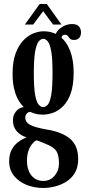

<svg xmlns="http://www.w3.org/2000/svg" viewBox="-20 -685 438 954"><path d="M195 249Q150.5 249 111.8 233.5Q73 218 49.2 188.2Q25.5 158.5 25.5 116Q25.5 83.5 37 61.2Q48.5 39 64.2 25.8Q80 12.5 93.8 5.8Q107.5 -1 112 -2.5Q108 -3.5 97.2 -8Q86.5 -12.5 74.5 -22Q62.5 -31.5 53.5 -47.5Q44.5 -63.5 44.5 -87Q44.5 -105.5 51.2 -118.8Q58 -132 68.2 -140.2Q78.5 -148.5 88 -151Q90 -151.5 93.5 -152.2Q97 -153 98.5 -153Q94.5 -156 85.5 -166.8Q76.5 -177.5 66.5 -197Q56.5 -216.5 49.5 -246.8Q42.5 -277 42.5 -318.5Q42.5 -378 57.2 -418.5Q72 -459 95.2 -483.5Q118.5 -508 145.2 -518.8Q172 -529.5 196 -529.5Q244 -529.5 277.5 -504Q311 -478.5 328.5 -432.5Q346 -386.5 346 -325.5Q346 -263 331.8 -222.2Q317.5 -181.5 294.2 -158Q271 -134.5 244.5 -125Q218 -115.5 194 -115.5Q167 -115.5 150.8 -121.5Q134.5 -127.5 130.5 -128.5Q130 -129 129.8 -129Q129.5 -129 128 -129Q121 -129 113.2 -121Q105.5 -113 105.5 -99Q105.5 -79 128.2 -65.5Q151 -52 214.5 -41Q288.5 -29 328.5 4.8Q368.5 38.5 368.5 106Q368.5 146.5 352 174Q335.5 201.5 308.8 218Q282 234.5 252 241.8Q222 249 195 249ZM195 214Q230 214 251.5 188.2Q273 162.5 273 127.5Q273 89 262 69Q251 49 221 36Q211 31.5 199.2 26.5Q187.5 21.5 177.2 17.5Q167 13.5 161 12Q149.5 18 138.5 31.8Q127.5 45.5 120.8 66Q114 86.5 114 114Q114 142.5 123.2 165Q132.5 187.5 150.8 200.8Q169 214 195 214ZM194 -153Q206.5 -153 217.2 -164.8Q228 -176.5 234.5 -213Q241 -249.5 241 -323.5Q241 -394.5 234.5 -430.5Q228 -466.5 217.5 -479.2Q207 -492 195 -492Q183 -492 172.2 -479.2Q161.5 -466.5 154.8 -429.8Q148 -393 148 -321.5Q148 -248 154.8 -212.2Q161.5 -176.5 172.2 -164.8Q183 -153 194 -153ZM249.5 -492.5Q255 -526.5 281.5 -546Q308 -565.5 337.5 -565.5Q362 -565.5 372.2 -553.8Q382.5 -542 382.5 -523.5Q382.5 -506 373 -496.2Q363.5 -486.5 348 -486.5Q333.5 -486.5 327.5 -493Q321.5 -499.5 317 -506Q312.5 -512.5 302 -512.5Q295.5 -512.5 290.5 -508Q285.5 -503.5 285.5 -491.5ZM103.5 -563 177 -665H212.5L285.5 -563H243.5L194.5 -629.5L145 -563Z"/></svg>

Font: Imbue Thin 10pt SemiBold
Style: Regular
Weight: 600
Version: Version 1.102